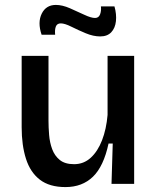

<svg xmlns="http://www.w3.org/2000/svg" viewBox="-20 -747 641 780"><path d="M246 13Q181 13 142 -17Q103 -47 85.5 -102Q68 -157 68 -230V-520H177V-257Q177 -230 179.5 -199Q182 -168 192 -141Q202 -114 223 -97Q244 -80 281 -80Q320 -80 348.5 -106Q377 -132 394.5 -177Q412 -222 417 -280V-520H525V0H433L438 -164H421Q401 -71 357.5 -29Q314 13 246 13ZM387 -599Q359 -599 328 -612Q297 -625 270 -638.5Q243 -652 227 -652Q212 -652 207 -639.5Q202 -627 204 -606H149Q132 -656 149.5 -691.5Q167 -727 207 -727Q233 -727 264 -713.5Q295 -700 322.5 -687Q350 -674 366 -674Q381 -674 386.5 -688.5Q392 -703 390 -721H445Q454 -689 451 -661Q448 -633 432 -616Q416 -599 387 -599Z"/></svg>

Font: Bricolage Grotesque 10pt Medium
Style: Regular
Weight: 500
Designer: Mathieu Triay
Foundry: Atelier Triay
Version: Version 1.000; ttfautohint (v1.8.4.7-5d5b);gftools[0.9.32]